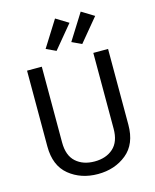

<svg xmlns="http://www.w3.org/2000/svg" viewBox="-141 -1070 949 1178"><g transform="rotate(-15 333.0 -481.0)"><path d="M75.7 -229.5V-710.9H169.4V-229.5Q169.4 -146.5 214.6 -106Q259.8 -65.4 333 -65.4Q406.2 -65.4 451.4 -106Q496.6 -146.5 496.6 -229.5V-710.9H590.3V-229.5Q590.3 -107.4 515.4 -46.4Q440.4 14.6 333 14.6Q225.6 14.6 150.6 -46.4Q75.7 -107.4 75.7 -229.5ZM220.2 -810.1 324.2 -975.6 403.3 -927.2 282.2 -781.2ZM383.3 -810.1 487.3 -975.6 566.4 -927.2 445.3 -781.2Z"/></g></svg>

Font: RobotoFlex
Style: Regular
Weight: 400
Designer: Berlow after Robertson
Foundry: Google
Version: Version 2.136